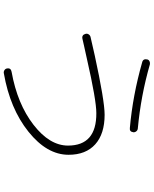

<svg xmlns="http://www.w3.org/2000/svg" viewBox="84 -882 832 1040"><g transform="rotate(90 500.0 -362.0)"><path d="M190.4 -392.6Q168.9 -387.7 163.1 -410.2Q161.1 -418.9 166.5 -426.8Q171.9 -434.6 180.7 -436.5L279.3 -459Q526.4 -512.7 601.6 -512.7Q705.1 -512.7 761.7 -461.9Q818.4 -411.1 818.4 -317.4Q818.4 -200.2 693.4 -100.1Q568.4 0 377 33.2Q368.2 35.2 359.9 29.8Q351.6 24.4 350.6 14.6Q347.7 -4.9 369.1 -8.8Q543 -40 655.8 -127.4Q768.6 -214.8 768.6 -314.5Q768.6 -468.8 592.8 -467.8Q522.5 -467.8 299.8 -417Q296.9 -416 277.8 -412.1Q258.8 -408.2 231.4 -401.9Q204.1 -395.5 190.4 -392.6ZM329.1 -757.8Q498 -709 676.8 -692.4Q685.5 -691.4 691.4 -684.1Q697.3 -676.8 696.3 -668Q693.4 -646.5 672.9 -649.4Q497.1 -665 318.4 -715.8Q296.9 -720.7 301.8 -743.2Q303.7 -752 312 -755.9Q320.3 -759.8 329.1 -757.8Z"/></g></svg>

Font: Rounded Mgen+ 2m light
Style: Regular
Weight: 200
Designer: [Source Han Sans]
Ryoko NISHIZUKA  (kana & ideographs); Paul D. Hunt (Latin, Greek & Cyrillic); Wenlong ZHANG  (bopomofo
Version: Version 1.059.20150602